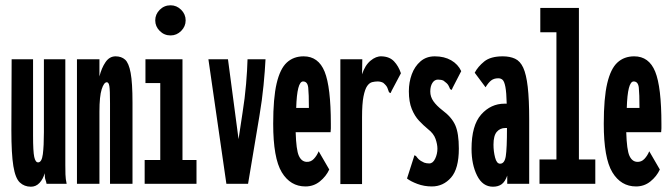

<svg xmlns="http://www.w3.org/2000/svg" viewBox="-20 -695 2540 726"><path d="M97 11Q72 11 55 -5Q38 -21 30.5 -67Q23 -113 23 -202L24 -471H105V-182Q105 -122 109.5 -101.5Q114 -81 124 -81Q138 -81 142 -112Q146 -143 146 -195V-471H227V-71Q227 -53 227.5 -35.5Q228 -18 232 0H156Q155 -7 152 -15Q149 -23 149 -40Q143 -18 129.5 -3.5Q116 11 97 11Z M271 0V-471H356V-406Q364 -438 379 -460Q394 -482 417 -482Q439 -482 453 -469.5Q467 -457 474 -419.5Q481 -382 481 -307V0H396V-305Q396 -355 393.5 -369.5Q391 -384 384 -384Q373 -384 364.5 -357.5Q356 -331 356 -273V0Z M527 0V-90H586V-381H530V-471H670V-90H723V0ZM625 -561Q601 -561 584 -578Q567 -595 567 -618Q567 -641 584 -658Q601 -675 625 -675Q648 -675 665 -658Q682 -641 682 -618Q682 -595 665 -578Q648 -561 625 -561Z M836 0 768 -471H842L882 -169L897 -268Q906 -324 910.5 -377.5Q915 -431 916 -471H984Q982 -429 976.5 -372.5Q971 -316 961 -257L918 0Z M1135 10Q1078 10 1045.5 -43.5Q1013 -97 1013 -227Q1013 -324 1026 -379.5Q1039 -435 1064.5 -458.5Q1090 -482 1128 -482Q1184 -482 1207.5 -424Q1231 -366 1231 -226Q1231 -216 1231 -209.5Q1231 -203 1230 -195H1098Q1100 -128 1110 -106Q1120 -84 1139 -83Q1155 -82 1166.5 -94Q1178 -106 1185 -123L1225 -54Q1213 -28 1189.5 -9Q1166 10 1135 10ZM1100 -287H1148Q1148 -340 1145.5 -363.5Q1143 -387 1126 -387Q1103 -387 1100 -287Z M1267 -471H1350L1349 -414Q1360 -448 1381 -465.5Q1402 -483 1423 -482Q1453 -481 1470 -463Q1487 -445 1496 -418L1461 -352L1457 -343L1451 -346Q1448 -354 1445 -362.5Q1442 -371 1429 -382Q1419 -387 1408 -387Q1398 -387 1387.5 -384.5Q1377 -382 1368.5 -370Q1360 -358 1354.5 -330.5Q1349 -303 1349 -252V1H1267Z M1613 10Q1584 10 1558.5 0.5Q1533 -9 1519 -20L1544 -98L1547 -108L1553 -105Q1558 -98 1563.5 -92.5Q1569 -87 1584 -80Q1593 -77 1603 -77Q1617 -77 1625.5 -95Q1634 -113 1634 -133Q1634 -149 1627 -169.5Q1620 -190 1598 -207Q1581 -221 1564.5 -238.5Q1548 -256 1537 -283Q1526 -310 1526 -350Q1526 -384 1537 -414Q1548 -444 1570 -463Q1592 -482 1624 -482Q1660 -482 1686 -467Q1712 -452 1724 -426L1692 -364L1688 -355L1682 -358Q1679 -366 1675 -373Q1671 -380 1657 -390Q1649 -394 1636 -394Q1623 -394 1615 -381.5Q1607 -369 1607 -349Q1607 -329 1619 -312Q1631 -295 1653 -278Q1688 -252 1701.5 -221.5Q1715 -191 1715 -133Q1715 -57 1685.5 -23.5Q1656 10 1613 10Z M1844 11Q1805 11 1784 -31Q1763 -73 1763 -132Q1763 -221 1799.5 -262Q1836 -303 1888 -303Q1892 -303 1896 -303Q1895 -346 1891 -366.5Q1887 -387 1880.5 -393Q1874 -399 1864 -399Q1848 -399 1837.5 -391Q1827 -383 1816 -365L1775 -420Q1787 -443 1811 -462.5Q1835 -482 1881 -482Q1908 -482 1927.5 -473Q1947 -464 1958.5 -439Q1970 -414 1975.5 -366.5Q1981 -319 1981 -243V0H1898V-31Q1890 -8 1877 1.5Q1864 11 1844 11ZM1846 -148Q1846 -123 1852 -99.5Q1858 -76 1871 -76Q1888 -76 1892.5 -104.5Q1897 -133 1897 -211Q1893 -211 1891 -211Q1871 -211 1858.5 -196.5Q1846 -182 1846 -148Z M2020 0V-92H2084V-573H2023V-665H2169V-92H2231V0Z M2385 10Q2328 10 2295.5 -43.5Q2263 -97 2263 -227Q2263 -324 2276 -379.5Q2289 -435 2314.5 -458.5Q2340 -482 2378 -482Q2434 -482 2457.5 -424Q2481 -366 2481 -226Q2481 -216 2481 -209.5Q2481 -203 2480 -195H2348Q2350 -128 2360 -106Q2370 -84 2389 -83Q2405 -82 2416.5 -94Q2428 -106 2435 -123L2475 -54Q2463 -28 2439.5 -9Q2416 10 2385 10ZM2350 -287H2398Q2398 -340 2395.5 -363.5Q2393 -387 2376 -387Q2353 -387 2350 -287Z"/></svg>

Font: Inconsolata UltraCondensed Black
Style: Regular
Weight: 900
Width: 1
Monospace: yes
Designer: Raph Levien, Cyreal, Brenton Simpson
Foundry: Raph Levien, Cyreal, Google
Version: Version 3.001; ttfautohint (v1.8.2.53-6de2)